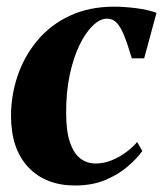

<svg xmlns="http://www.w3.org/2000/svg" viewBox="-20 -545 490 576"><path d="M205 11.5Q117 11.5 65.2 -43Q13.5 -97.5 13 -196.5Q13 -258 32.5 -316.5Q52 -375 91 -422.2Q130 -469.5 188.2 -497.2Q246.5 -525 323 -525Q352 -525 388 -520.5Q424 -516 449.5 -506.5L412.5 -370H375.5Q362.5 -413.5 352 -439.2Q341.5 -465 329.8 -477Q318 -489 301 -489Q280 -489 258.2 -468Q236.5 -447 218.2 -409.2Q200 -371.5 189 -319.5Q178 -267.5 178.5 -205Q178.5 -151 190 -117.8Q201.5 -84.5 221.2 -69.5Q241 -54.5 267 -54.5Q291.5 -54.5 315.2 -64.2Q339 -74 358.8 -88.8Q378.5 -103.5 391.5 -119L407 -92Q390 -68.5 362.2 -44.8Q334.5 -21 295.5 -4.8Q256.5 11.5 205 11.5Z"/></svg>

Font: Merriweather 120pt ExtraBold
Style: Italic
Weight: 800
Italic angle: -7.8°
Version: Version 2.101